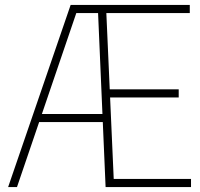

<svg xmlns="http://www.w3.org/2000/svg" viewBox="-20 -760 813 780"><path d="M13 0 267 -740H399V-707H290L49 0ZM124 -264 134 -297H412V-264ZM409 0 377 -740H751V-707H412L442 -33H756V0ZM418 -364V-397H706V-364Z"/></svg>

Font: Encode Sans SC Condensed Thin
Style: Regular
Weight: 100
Width: 3
Designer: Multiple Designers
Foundry: Impallari Type
Version: Version 3.002